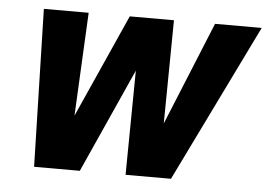

<svg xmlns="http://www.w3.org/2000/svg" viewBox="-42 -565 866 619"><g transform="rotate(5 390.5 -255.0)"><path d="M89 0 76 -510H221L203 -148H192L354 -510H497L493 -148H482L630 -510H781L532 0H385L389 -358H398L237 0Z"/></g></svg>

Font: Instrument Sans SemiCondensed
Style: Bold Italic
Weight: 700
Width: 4
Italic angle: -13°
Designer: Rodrigo Fuenzalida
Foundry: fragTYPE
Version: Version 1.000;gftools[0.9.28]